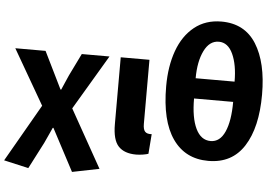

<svg xmlns="http://www.w3.org/2000/svg" viewBox="-60 -842 1633 1125"><g transform="rotate(5 756.0 -279.0)"><path d="M297 -277Q298 -279 317 -323Q329 -349 335 -364L399 -495H562L371 -173L561 166L402 198L271 -50L267 -49L253 -18Q241 10 225 43L145 198L0 165L194 -173L8 -495H186L293 -277Z M848 -63 839 53Q829 57 807.5 60.5Q786 64 767 64Q698 64 663 27Q628 -10 628 -103V-496H797V-119Q797 -86 809 -73.5Q821 -61 848 -63Z M908 -350Q908 -468 941 -559.5Q974 -651 1039.5 -703.5Q1105 -756 1198 -756Q1335 -756 1403.5 -647Q1472 -538 1472 -350Q1472 -157 1401.5 -46.5Q1331 64 1192 64H1191Q1056 64 982 -41.5Q908 -147 908 -350ZM1193 -637Q1138 -637 1107 -573.5Q1076 -510 1076 -412H1305Q1305 -511 1276 -574Q1247 -637 1193 -637ZM1195 -53Q1250 -53 1278.5 -117Q1307 -181 1307 -293H1077Q1077 -180 1107.5 -116.5Q1138 -53 1195 -53Z"/></g></svg>

Font: Gmarket Sans TTF Bold
Style: Regular
Weight: 700
Designer: Creative Director : Sungho Lee; Art Director : Kiwoong Choi; Project Manager : Sori Yang, Jongwook Yoon; Font Designer :
Foundry: Sandoll Inc.
Version: Version 1.000;hotconv 1.0.109;makeotfexe 2.5.65596